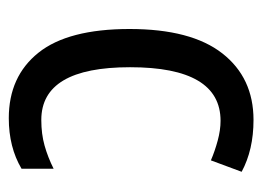

<svg xmlns="http://www.w3.org/2000/svg" viewBox="-100 -487 597 437"><g transform="rotate(90 198.5 -268.5)"><path d="M364 -19V-92Q338 -79 311.5 -71.5Q285 -64 253 -64Q133 -64 133 -266Q133 -472 255 -472Q276 -472 300 -465.5Q324 -459 345 -450L371 -520Q321 -547 253 -547Q157 -547 101.5 -476Q46 -405 46 -265Q46 -125 100 -57.5Q154 10 249 10Q315 10 364 -19Z"/></g></svg>

Font: Noto Sans Display SemiCondensed
Style: Regular
Weight: 400
Width: 4
Designer: Monotype Design team
Foundry: Monotype Imaging Inc.
Version: 1.000